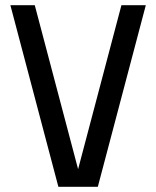

<svg xmlns="http://www.w3.org/2000/svg" viewBox="-20 -720 602 740"><path d="M357 0H205L20 -700H114L281 -68L448 -700H542Z"/></svg>

Font: Orienta
Style: Regular
Weight: 400
Designer: Eduardo Rodriguez Tunni
Foundry: Eduardo Rodriguez Tunni
Version: Version 1.001